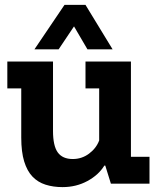

<svg xmlns="http://www.w3.org/2000/svg" viewBox="-20 -752 640 786"><path d="M330 -500H516V-152Q516 -131 516 -110H592V0H434L411 -74H407Q384 -36 338 -11Q292 14 236 14Q198 14 166.5 4Q135 -6 113 -29Q91 -52 79 -91Q67 -130 67 -189V-390H10V-500H197V-216Q197 -155 216.5 -128Q236 -101 278 -101Q315 -101 344.5 -123Q374 -145 386 -177V-390H330ZM244 -732H330L441 -550H338L283 -644L220 -550H121Z"/></svg>

Font: PT Mono
Style: Bold
Weight: 700
Monospace: yes
Designer: A.Korolkova, I.Chaeva
Foundry: ParaType Ltd
Version: Version 1.000 OFL